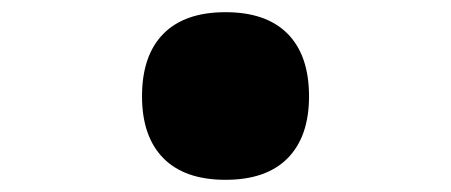

<svg xmlns="http://www.w3.org/2000/svg" viewBox="-20 -283 740 315"><path d="M350 12Q283 12 248 -23.5Q213 -59 213 -125Q213 -192 248 -227.5Q283 -263 350 -263Q417 -263 452 -227.5Q487 -192 487 -125Q487 -59 452 -23.5Q417 12 350 12Z"/></svg>

Font: Martian Mono ExtraBold
Style: Regular
Weight: 800
Monospace: yes
Designer: Roman Shamin
Foundry: Evil Martians
Version: Version 1.000; ttfautohint (v1.8.4.7-5d5b)